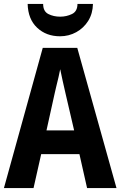

<svg xmlns="http://www.w3.org/2000/svg" viewBox="-20 -959 614 979"><path d="M424 0 385 -173H190L151 0H0L198 -715H374L574 0ZM314 -483Q306 -517 299.5 -547Q293 -577 287 -606Q284 -589 278.5 -566Q273 -543 267.5 -520.5Q262 -498 259 -484L217 -294H358ZM454 -939Q453 -890 430 -853Q407 -816 369 -795Q331 -774 286 -774Q216 -774 169.5 -817.5Q123 -861 121 -939H200Q200 -901 226.5 -887.5Q253 -874 287 -874Q319 -874 347 -887.5Q375 -901 375 -939Z"/></svg>

Font: Noto Sans Sinhala UI Condensed
Style: Bold
Weight: 700
Width: 3
Designer: Jelle Bosma - Monotype Design Team
Foundry: Monotype Imaging Inc.
Version: Version 2.006; ttfautohint (v1.8.4.7-5d5b)